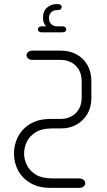

<svg xmlns="http://www.w3.org/2000/svg" viewBox="-20 -624 520 933"><path d="M204 -496Q189 -511 189 -537Q189 -571 209 -587.5Q229 -604 253 -604H261Q270 -604 275 -600Q280 -596 280 -590Q280 -584 275 -579.5Q270 -575 261 -575H256Q241 -575 229.5 -565Q218 -555 218 -535Q218 -518 229 -507Q240 -496 256 -496H283Q292 -496 297 -492Q302 -488 302 -481Q302 -475 297 -471Q292 -467 283 -467H182Q174 -467 169 -471Q164 -475 164 -481Q164 -488 169 -492Q174 -496 182 -496ZM237 243H364Q378 243 386 249.5Q394 256 394 267Q394 276 386 282.5Q378 289 364 289H225Q178 289 144.5 274Q111 259 89.5 235Q68 211 58 181.5Q48 152 48 122Q48 92 58 62.5Q68 33 89.5 8.5Q111 -16 144.5 -31Q178 -46 225 -46H275Q302 -46 325 -57.5Q348 -69 362.5 -92.5Q377 -116 377 -151V-227Q377 -263 362.5 -286.5Q348 -310 325 -321.5Q302 -333 275 -333H138Q125 -333 117 -339.5Q109 -346 109 -356Q109 -365 117 -371.5Q125 -378 138 -378H275Q318 -378 351.5 -360Q385 -342 404.5 -308.5Q424 -275 424 -230V-148Q424 -103 404.5 -70Q385 -37 352 -18.5Q319 0 277 0H234Q182 0 152 19.5Q122 39 109.5 67Q97 95 97 122Q97 148 109.5 176Q122 204 152.5 223.5Q183 243 237 243Z"/></svg>

Font: Beiruti Light
Style: Regular
Weight: 300
Designer: Arlette Boutros
Foundry: Boutros
Version: Version 1.41